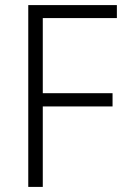

<svg xmlns="http://www.w3.org/2000/svg" viewBox="-20 -734 494 754"><path d="M148 0H91V-714H439V-663H148V-368H422V-316H148Z"/></svg>

Font: Noto Sans Tamil SemiCondensed Light
Style: Regular
Weight: 300
Width: 4
Designer: Jelle Bosma - Monotype Design Team
Foundry: Monotype Imaging Inc.
Version: Version 2.004; ttfautohint (v1.8.4.7-5d5b)